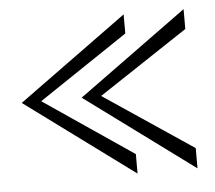

<svg xmlns="http://www.w3.org/2000/svg" viewBox="-39 -544 561 501"><g transform="rotate(-5 241.5 -293.5)"><path d="M302 -502V-452L68 -295L302 -136V-85L17 -295ZM459 -502V-450L225 -295L459 -138V-85L174 -295Z"/></g></svg>

Font: Darker Grotesque
Style: Regular
Weight: 400
Designer: Gabriel Lam
Foundry: TypeRant
Version: Version 1.000;gftools[0.9.28]